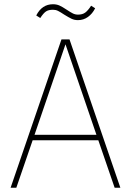

<svg xmlns="http://www.w3.org/2000/svg" viewBox="-20 -886 618 906"><path d="M170 -801 151 -813Q178 -866 230 -866Q247 -866 260.5 -860Q274 -854 295 -840Q313 -828 324 -822.5Q335 -817 348 -817Q369 -817 382 -826.5Q395 -836 410 -859L429 -847Q416 -821 395 -806Q374 -791 348 -791Q331 -791 317.5 -797.5Q304 -804 283 -817Q265 -829 254 -834.5Q243 -840 230 -840Q209 -840 197 -832Q185 -824 170 -801ZM30 0 270 -700H308L548 0H521L444 -224H134L57 0ZM143 -250H435L289 -677Z"/></svg>

Font: Haskoy Thin
Style: Regular
Weight: 100
Designer: Ertekin Erdin
Foundry: Ertekin Erdin
Version: Version 2.000; ttfautohint (v1.8.4.7-5d5b)